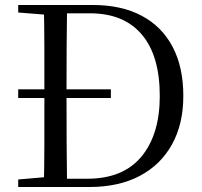

<svg xmlns="http://www.w3.org/2000/svg" viewBox="-20 -748 810 768"><path d="M423.5 -355.9H52.8V-390.6H423.5ZM52.8 0V-30.1L190.9 -42.1H202.2V0ZM155.3 0Q157.3 -83.6 157.4 -170.3Q157.5 -256.9 157.5 -357.6V-385.1Q157.5 -474.3 157.4 -559.5Q157.3 -644.8 155.3 -728H248.3Q247.1 -645.2 246.6 -559.9Q246.1 -474.5 246.1 -385.1V-357.6Q246.1 -257.3 246.6 -170.7Q247.1 -84.1 248.3 0ZM202.2 0V-33.1H329.3Q472.4 -33.1 545.8 -121.7Q619.1 -210.3 619.1 -363.7Q619.1 -525.4 547.1 -610.1Q475 -694.8 339.6 -694.8H202.2V-728H352.2Q464.9 -728 545.9 -685.4Q626.9 -642.8 670.1 -561.4Q713.3 -479.9 713.3 -364.2Q713.3 -251.9 668 -170.3Q622.7 -88.6 538.8 -44.3Q454.9 0 337.6 0ZM52.8 -698V-728H202.2V-686.9H190.9Z"/></svg>

Font: Early Summer Mincho VF
Style: Regular
Weight: 250
Designer: GuiWonder
Version: Version 1.002